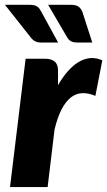

<svg xmlns="http://www.w3.org/2000/svg" viewBox="-29 -756 434 776"><path d="M0 0ZM11.5 0 74.5 -518.5H154.5Q178.5 -518.5 192 -507.2Q205.5 -496 205.5 -470.5V-411.5Q224.5 -445 246 -469Q267.5 -493 290.2 -506.2Q313 -519.5 336.8 -521.2Q360.5 -523 384.5 -512L356.5 -368.5Q328 -380.5 303.2 -379.5Q278.5 -378.5 257.8 -362.5Q237 -346.5 220.2 -314.5Q203.5 -282.5 191.5 -233L163.5 0ZM257.5 -736.5Q279 -736.5 289 -728.8Q299 -721 304.5 -706.5L344 -584H286Q270 -584 260 -588.2Q250 -592.5 242.5 -605L165.5 -736.5ZM92 -736.5Q102.5 -736.5 110 -734.5Q117.5 -732.5 122.8 -728.5Q128 -724.5 131.8 -719Q135.5 -713.5 139 -706.5L206 -584H139Q123 -584 113.5 -588.8Q104 -593.5 95 -605L-9 -736.5Z"/></svg>

Font: Lato Black
Style: Italic
Weight: 900
Italic angle: -7°
Designer: Lukasz Dziedzic
Foundry: tyPoland Lukasz Dziedzic
Version: Version 2.007; 2014-02-27